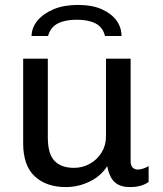

<svg xmlns="http://www.w3.org/2000/svg" viewBox="-20 -749 661 779"><path d="M247 10Q168 10 121 -33.5Q74 -77 74 -168V-511H174V-192Q174 -125 201 -96.5Q228 -68 280 -68Q315 -68 344.5 -84.5Q374 -101 392 -130Q410 -159 410 -195V-511H510V-95Q510 -77 518.5 -69Q527 -61 538 -61Q549 -61 561 -65Q573 -69 583 -75V-11Q570 -1 551 4.5Q532 10 507 10Q475 10 456 -2Q437 -14 428 -33.5Q419 -53 415 -75Q390 -35 344 -12.5Q298 10 247 10ZM108 -603Q109 -638 132.5 -666Q156 -694 197.5 -711.5Q239 -729 296 -729Q354 -729 393 -711.5Q432 -694 452.5 -666Q473 -638 473 -603H406Q397 -639 367.5 -654Q338 -669 291 -669Q245 -669 215 -654Q185 -639 175 -603Z"/></svg>

Font: Chivo Medium
Style: Regular
Weight: 400
Version: Version 2.002